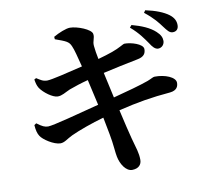

<svg xmlns="http://www.w3.org/2000/svg" viewBox="-91 -915 1182 1074"><g transform="rotate(-10 500.0 -378.5)"><path d="M835 -588C856 -588 871 -604 872 -625C872 -644 865 -661 843 -681C812 -710 766 -729 711 -744L700 -731C747 -691 771 -654 790 -627C805 -603 818 -589 835 -588ZM932 -664C953 -664 965 -677 965 -699C965 -722 956 -742 931 -761C903 -782 858 -800 801 -812L792 -799C844 -758 865 -729 883 -705C902 -680 913 -664 932 -664ZM236 -422C261 -422 279 -436 309 -449C339 -460 378 -473 417 -483L450 -337C338 -308 182 -266 154 -266C135 -266 120 -273 91 -295L79 -287C81 -258 86 -238 96 -223C109 -201 168 -161 206 -161C231 -162 246 -179 278 -194C323 -215 399 -242 466 -261L485 -162C496 -106 498 -53 503 -33C511 9 539 56 576 55C613 54 629 33 629 7C629 -32 618 -60 602 -119C593 -154 579 -210 562 -286C674 -313 752 -326 858 -335C898 -339 906 -362 906 -382C906 -414 847 -438 788 -437C779 -437 769 -429 745 -420C701 -404 621 -382 544 -362L512 -507C570 -520 652 -538 710 -549C749 -556 759 -575 759 -599C759 -629 689 -649 654 -648C646 -648 621 -629 577 -614C554 -606 529 -598 496 -589C490 -619 486 -642 484 -665C481 -694 496 -707 492 -732C488 -759 410 -789 369 -789C347 -789 305 -772 274 -754L275 -740C336 -718 351 -713 363 -685C373 -664 384 -618 398 -564C316 -544 218 -520 194 -520C169 -520 157 -530 134 -544L123 -538C127 -516 129 -505 139 -488C159 -458 208 -422 236 -422Z"/></g></svg>

Font: Source Han Serif CN
Style: Bold
Weight: 700
Designer: Ryoko NISHIZUKA 西塚涼子 (kana & ideographs); Frank Grießhammer (Latin, Greek & Cyrillic); Wenlong ZHANG 张文龙 (bopomofo); San
Foundry: Adobe
Version: Version 2.003;hotconv 1.1.1;makeotfexe 2.6.0